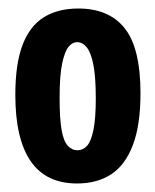

<svg xmlns="http://www.w3.org/2000/svg" viewBox="-20 -691 365 451"><path d="M161 -260Q88 -260 52 -312.5Q16 -365 16 -468Q16 -541 33 -585.5Q50 -630 83 -650.5Q116 -671 164 -671Q236 -671 273 -624.5Q310 -578 310 -472Q310 -397 292 -350Q274 -303 241 -281.5Q208 -260 161 -260ZM162 -338Q175 -338 184.5 -348.5Q194 -359 199.5 -386Q205 -413 205 -460Q205 -509 199.5 -538Q194 -567 184 -579.5Q174 -592 161 -592Q150 -592 141 -581Q132 -570 126 -542Q120 -514 120 -461Q120 -414 124.5 -387Q129 -360 139 -349Q149 -338 162 -338Z"/></svg>

Font: Bricolage Grotesque Condensed
Style: Bold
Weight: 700
Width: 3
Designer: Mathieu Triay
Foundry: Atelier Triay
Version: Version 1.001;gftools[0.9.33.dev8+g029e19f]